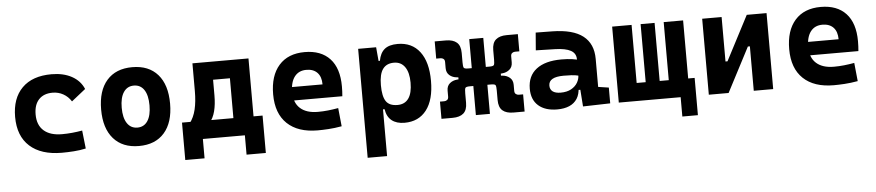

<svg xmlns="http://www.w3.org/2000/svg" viewBox="-43 -803 5946 1303"><g transform="rotate(-5 2929.5 -151.0)"><path d="M353.5 9.8Q212.4 9.8 135.3 -59.8Q58.1 -129.4 58.1 -259.8Q58.1 -386.7 128.4 -457Q198.6 -527.3 329.1 -527.3Q409.4 -527.3 466.7 -496.1Q523.9 -464.8 547.9 -407.7L452.1 -331.5Q430.8 -365.1 397.7 -383.5Q364.5 -401.9 325.2 -401.9Q264.9 -401.9 231.6 -366.2Q198.2 -330.5 198.2 -264.6Q198.2 -191.9 241.7 -153.8Q285.2 -115.7 365.2 -115.7Q400.3 -115.7 435.3 -119.1Q470.3 -122.6 503.4 -128.4L517.1 -4.9Q477.6 3.9 435.5 6.8Q393.4 9.8 353.5 9.8Z M878.9 9.8Q767.1 9.8 705.6 -60.5Q644 -130.9 644 -258.8Q644 -387.2 705.6 -457.3Q767.1 -527.3 878.9 -527.3Q990.8 -527.3 1052.3 -457.3Q1113.8 -387.2 1113.8 -258.8Q1113.8 -130.9 1052.3 -60.5Q990.8 9.8 878.9 9.8ZM879.2 -115.7Q924.3 -115.7 949 -153.1Q973.6 -190.5 973.6 -258.9Q973.6 -327.6 949 -364.7Q924.3 -401.9 878.9 -401.9Q834 -401.9 809.1 -364.7Q784.2 -327.5 784.2 -258.8Q784.2 -190.4 809.1 -153.1Q834 -115.7 879.2 -115.7Z M1366.7 -101.1 1234.4 -113.3Q1263.2 -150.4 1275.9 -203.6Q1288.6 -256.8 1288.6 -329.1V-517.6H1418.5V-287.6Q1418.5 -227.1 1406.7 -180.9Q1395 -134.7 1366.7 -101.1ZM1183.1 131.8V-93.8H1314.5V131.8ZM1600.6 131.8V-93.8H1731.9V131.8ZM1533.2 0V-517.6H1670.4V0ZM1338.4 -394.5V-517.6H1596.2V-394.5ZM1731.9 -123V0H1183.1V-123Z M2096.7 9.8Q1962.3 9.8 1889.1 -59.8Q1815.9 -129.4 1815.9 -259.8Q1815.9 -386.7 1878.1 -457Q1940.3 -527.3 2053.7 -527.3Q2164.5 -527.3 2225.1 -462.4Q2285.6 -397.4 2285.6 -273.4Q2285.6 -238.3 2282.6 -206.5H1902.8V-298.3H2155.8Q2155.8 -350.5 2129.2 -378.4Q2102.5 -406.2 2054.7 -406.2Q2002.9 -406.2 1974.4 -369.4Q1945.8 -332.5 1945.8 -264.6Q1945.8 -191.5 1988.1 -153.4Q2030.4 -115.2 2108.4 -115.2Q2143.6 -115.2 2177.8 -118.9Q2211.9 -122.6 2247.6 -128.9L2260.3 -3.9Q2210.7 4.9 2169.5 7.3Q2128.3 9.8 2096.7 9.8Z M2417.5 224.6V-517.6H2540L2549.8 -408.2V224.6ZM2688 9.8Q2633.8 9.8 2601.1 -16.1Q2568.4 -42 2560.5 -93.8H2514.6L2549.8 -258.3Q2549.8 -183.1 2572.3 -148.9Q2594.7 -114.7 2650.9 -114.7Q2700.7 -114.7 2726.3 -150.9Q2752 -187 2752 -258.3Q2752 -327.1 2725.6 -365Q2699.2 -402.8 2650.9 -402.8Q2600.6 -402.8 2575.2 -368.2Q2549.8 -333.5 2549.8 -258.3L2519.5 -423.8H2557.6Q2566.9 -476.1 2597.4 -501.7Q2627.9 -527.3 2687 -527.3Q2784.2 -527.3 2837.6 -457Q2891.1 -386.7 2891.1 -258.3Q2891.1 -128.9 2837.6 -59.6Q2784.2 9.8 2688 9.8Z M3323.2 -261.7 3295.4 -319.8Q3321.8 -319.8 3325.9 -328.6Q3330.1 -337.4 3330.1 -364.3V-428.7Q3330.1 -478 3355.7 -500.2Q3381.3 -522.5 3430.2 -522.5H3505.9V-405.3H3476.6Q3465.8 -405.3 3456.8 -398.7Q3447.8 -392.1 3447.8 -376.5V-335.4Q3447.8 -304.2 3427.2 -286.6Q3406.7 -269 3377 -266.6ZM2939.5 4.9V-112.3H2968.8Q2980 -112.3 2988.8 -119.1Q2997.6 -126 2997.6 -141.1V-182.1Q2997.6 -213.9 3018.1 -231.2Q3038.6 -248.5 3068.4 -251L3122.1 -255.9L3149.9 -198.2Q3123.5 -198.2 3119.4 -189.5Q3115.2 -180.7 3115.2 -153.8V-88.9Q3115.2 -39.6 3089.6 -17.3Q3064 4.9 3015.1 4.9ZM3078.1 -198.2V-319.8H3184.6V-198.2ZM3122.1 -261.7 3068.4 -266.6Q3038.6 -269 3018.1 -286.6Q2997.6 -304.2 2997.6 -335.4V-376.5Q2997.6 -392.1 2988.8 -398.7Q2980 -405.3 2968.8 -405.3H2939.5V-522.5H3015.1Q3064 -522.5 3089.6 -500.2Q3115.2 -478 3115.2 -428.7V-364.3Q3115.2 -337.4 3119.4 -328.6Q3123.5 -319.8 3149.9 -319.8ZM3174.3 0V-517.6H3270V0ZM3430.2 4.9Q3381.3 4.9 3355.7 -17.3Q3330.1 -39.6 3330.1 -88.9V-153.8Q3330.1 -180.7 3325.9 -189.5Q3321.8 -198.2 3295.4 -198.2L3323.2 -255.9L3377 -251Q3406.7 -248.5 3427.2 -231.2Q3447.8 -213.9 3447.8 -182.1V-141.1Q3447.8 -126 3456.8 -119.1Q3465.8 -112.3 3476.6 -112.3H3505.9V4.9ZM3256.3 -198.2V-319.8H3367.2V-198.2Z M3903.8 4.9 3892.6 -148.4 3890.6 -215.8V-316.9Q3890.6 -358.4 3855.2 -377.7Q3819.8 -397 3750 -398.9L3617.7 -402.3L3627.4 -522.5L3740.2 -521Q3880.9 -519 3949.2 -465.6Q4017.6 -412.1 4017.6 -309.6V-118.2L4089.4 -107.4V0ZM3728.5 9.8Q3646 9.8 3600.1 -30.8Q3554.2 -71.3 3554.2 -146Q3554.2 -232.9 3614.3 -279.3Q3674.3 -325.7 3784.7 -325.7Q3827.1 -325.7 3858.2 -321.3Q3889.2 -316.9 3920.9 -307.6L3899.4 -204.6Q3868.2 -211.9 3843.3 -213.1Q3818.4 -214.4 3791 -214.4Q3688.5 -214.4 3688.5 -155.8Q3688.5 -129.4 3707 -115.5Q3725.6 -101.6 3761.2 -101.6Q3804.2 -101.6 3833 -117.7Q3861.8 -133.8 3876.2 -158.7Q3890.6 -183.6 3890.6 -210V-242.2L3909.2 -109.4H3867.7L3884.8 -125Q3883.3 -80.1 3864.3 -50Q3845.2 -20 3810.8 -5.1Q3776.4 9.8 3728.5 9.8Z M4499 0V-517.6H4631.3V0ZM4176.8 0V-122.1H4614.7V0ZM4147.9 0V-517.6H4280.3V0ZM4569.3 131.8V-122.1H4675.3V131.8ZM4341.8 0V-517.6H4437V0Z M4858.4 0V-214.8H4907.2L5064.9 -517.6H5099.1V-302.7H5053.7L4896 0ZM4761.2 0V-517.6H4893.6V0ZM5067.4 0V-517.6H5199.7V0Z M5612.3 9.8Q5477.9 9.8 5404.7 -59.8Q5331.5 -129.4 5331.5 -259.8Q5331.5 -386.7 5393.7 -457Q5455.9 -527.3 5569.3 -527.3Q5680.1 -527.3 5740.7 -462.4Q5801.3 -397.4 5801.3 -273.4Q5801.3 -238.3 5798.2 -206.5H5418.5V-298.3H5671.4Q5671.4 -350.5 5644.8 -378.4Q5618.2 -406.2 5570.3 -406.2Q5518.6 -406.2 5490 -369.4Q5461.4 -332.5 5461.4 -264.6Q5461.4 -191.5 5503.7 -153.4Q5546 -115.2 5624 -115.2Q5659.2 -115.2 5693.4 -118.9Q5727.5 -122.6 5763.2 -128.9L5775.9 -3.9Q5726.3 4.9 5685.1 7.3Q5644 9.8 5612.3 9.8Z"/></g></svg>

Font: Cascadia Code PL
Style: Regular
Weight: 400
Monospace: yes
Designer: Aaron Bell
Foundry: Saja Typeworks
Version: Version 2102.003